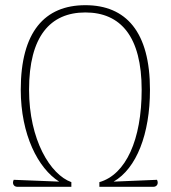

<svg xmlns="http://www.w3.org/2000/svg" viewBox="-20 -720 658 740"><path d="M585 -27 418 -20C506 -71 558 -203 558 -374C558 -597 466 -700 309 -700C152 -700 60 -597 60 -374C60 -201 127 -71 208 -20L33 -27C26 -14 32 0 47 0H255V-18C174 -47 92 -181 92 -374C92 -579 173 -672 309 -672C445 -672 526 -579 526 -374C526 -181 465 -47 363 -18V0H571C586 0 592 -14 585 -27Z"/></svg>

Font: Arima Koshi Thin
Style: Regular
Weight: 250
Designer: Joana Correia and Natanael Gama
Foundry: NDISCOVER
Version: Version 1.019;PS 001.019;hotconv 1.0.88;makeotf.lib2.5.64775